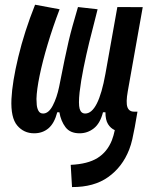

<svg xmlns="http://www.w3.org/2000/svg" viewBox="-20 -547 626 802"><path d="M280.8 234.4 275.4 141.6Q346.7 138.2 387.2 113Q427.7 87.9 447.3 39.1Q454.6 20 459.5 -3.4Q441.9 -11.2 431.2 -28.6Q420.4 -45.9 420.4 -78.1H410.2Q398.4 -31.7 372.1 -11Q345.7 9.8 312.5 9.8Q272.9 9.8 253.7 -15.6Q234.4 -41 228 -78.1H219.2Q207 -31.7 182.4 -11Q157.7 9.8 122.6 9.8Q79.6 9.8 52 -22.7Q24.4 -55.2 27.8 -133.3Q31.2 -204.1 56.4 -309.1Q81.5 -414.1 126.5 -527.3L229 -508.3Q200.7 -434.1 179.2 -362.3Q157.7 -290.5 145.5 -231.2Q133.3 -171.9 132.3 -133.8Q132.3 -123.5 133.5 -109.1Q134.8 -94.7 140.9 -83.7Q147 -72.8 160.2 -72.8Q183.1 -72.8 200.4 -106Q217.8 -139.2 227.1 -185.1Q240.7 -253.9 249.8 -297.9Q258.8 -341.8 266.4 -373.8Q273.9 -405.8 283 -438.5Q292 -471.2 305.7 -517.6L387.7 -508.3Q385.7 -498 375.7 -460.7Q365.7 -423.3 353 -371.3Q340.3 -319.3 329.1 -263.9Q317.9 -208.5 312.5 -162.1Q307.1 -112.3 312.7 -92.5Q318.4 -72.8 335.9 -72.8Q390.6 -72.8 420.4 -238.8L470.2 -517.6L576.2 -517.1L513.7 -165.5Q505.4 -118.7 512.2 -99.6Q519 -80.6 540 -80.6H554.2L543 -16.1Q538.1 10.7 532.7 34.4Q527.3 58.1 519.5 78.1Q491.2 150.4 431.9 192.6Q372.6 234.9 280.8 234.4Z"/></svg>

Font: Cascadia Code NF
Style: Italic
Weight: 400
Italic angle: -10°
Monospace: yes
Designer: Aaron Bell
Foundry: Saja Typeworks
Version: Version 2404.023; ttfautohint (v1.8.4)